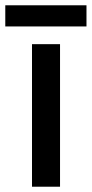

<svg xmlns="http://www.w3.org/2000/svg" viewBox="-38 -706 347 726"><path d="M289 -686H-18V-606H289ZM189 0V-539H83V0Z"/></svg>

Font: Noto Sans Devanagari UI Medium
Style: Regular
Weight: 500
Designer: Jelle Bosma - Monotype Design Team
Foundry: Monotype Imaging Inc.
Version: Version 2.004